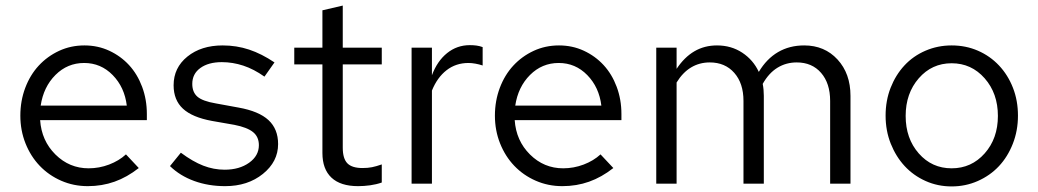

<svg xmlns="http://www.w3.org/2000/svg" viewBox="-20 -659 3726 689"><path d="M478 -56Q436 -23 391 -7Q346 9 295 9Q244 9 199.5 -10.5Q155 -30 122.5 -64Q90 -98 71.5 -144.5Q53 -191 53 -244Q53 -297 70.5 -343.5Q88 -390 119 -423.5Q150 -457 192 -476.5Q234 -496 283 -496Q331 -496 372 -477Q413 -458 443 -425.5Q473 -393 490 -347.5Q507 -302 507 -250V-228H124Q129 -154 179 -104.5Q229 -55 298 -55Q336 -55 371.5 -68.5Q407 -82 432 -105ZM282 -433Q222 -433 179 -390Q136 -347 126 -280H435Q427 -346 384.5 -389.5Q342 -433 282 -433Z M590 -63 629 -111Q672 -79 709.5 -64.5Q747 -50 786 -50Q839 -50 874 -75Q909 -100 909 -138Q909 -168 888 -185Q867 -202 821 -211L741 -225Q670 -238 636.5 -269Q603 -300 603 -353Q603 -416 652.5 -456Q702 -496 779 -496Q829 -496 874 -481Q919 -466 965 -435L929 -384Q891 -411 853 -423.5Q815 -436 776 -436Q728 -436 699 -415Q670 -394 670 -358Q670 -328 688.5 -312Q707 -296 754 -288L836 -273Q909 -260 943.5 -228Q978 -196 978 -142Q978 -79 923.5 -35Q869 9 788 9Q728 9 677 -9.5Q626 -28 590 -63Z M1137 -110V-428H1036V-488H1137V-622L1210 -639V-488H1350V-428H1210V-129Q1210 -90 1226.5 -73Q1243 -56 1281 -56Q1300 -56 1315 -59Q1330 -62 1350 -69V-4Q1330 3 1308 6Q1286 9 1265 9Q1202 9 1169.5 -21.5Q1137 -52 1137 -110Z M1457 0V-488H1530V-389Q1549 -440 1584.5 -468.5Q1620 -497 1666 -497Q1679 -497 1690 -495.5Q1701 -494 1712 -490V-424Q1700 -428 1686.5 -430.5Q1673 -433 1661 -433Q1616 -433 1582.5 -407Q1549 -381 1530 -334V0Z M2181 -56Q2139 -23 2094 -7Q2049 9 1998 9Q1947 9 1902.5 -10.5Q1858 -30 1825.5 -64Q1793 -98 1774.5 -144.5Q1756 -191 1756 -244Q1756 -297 1773.5 -343.5Q1791 -390 1822 -423.5Q1853 -457 1895 -476.5Q1937 -496 1986 -496Q2034 -496 2075 -477Q2116 -458 2146 -425.5Q2176 -393 2193 -347.5Q2210 -302 2210 -250V-228H1827Q1832 -154 1882 -104.5Q1932 -55 2001 -55Q2039 -55 2074.5 -68.5Q2110 -82 2135 -105ZM1985 -433Q1925 -433 1882 -390Q1839 -347 1829 -280H2138Q2130 -346 2087.5 -389.5Q2045 -433 1985 -433Z M2335 0V-488H2408V-412Q2436 -454 2472 -475Q2508 -496 2553 -496Q2604 -496 2643.5 -470Q2683 -444 2703 -401Q2731 -448 2772 -472Q2813 -496 2866 -496Q2939 -496 2985.5 -445.5Q3032 -395 3032 -315V0H2959V-297Q2959 -360 2926.5 -397.5Q2894 -435 2839 -435Q2801 -435 2770 -416Q2739 -397 2717 -358Q2719 -348 2720 -337Q2721 -326 2721 -315V0H2648V-297Q2648 -360 2615 -397.5Q2582 -435 2527 -435Q2490 -435 2460 -417Q2430 -399 2408 -363V0Z M3158 -244Q3158 -298 3176 -344Q3194 -390 3225.5 -424Q3257 -458 3301 -477Q3345 -496 3395 -496Q3446 -496 3489.5 -477Q3533 -458 3565 -424Q3597 -390 3615 -344Q3633 -298 3633 -244Q3633 -190 3614.5 -143Q3596 -96 3564.5 -62.5Q3533 -29 3489 -9.5Q3445 10 3395 10Q3345 10 3301.5 -9.5Q3258 -29 3226.5 -63Q3195 -97 3176.5 -143.5Q3158 -190 3158 -244ZM3395 -55Q3466 -55 3513.5 -108.5Q3561 -162 3561 -243Q3561 -324 3513.5 -378Q3466 -432 3395 -432Q3324 -432 3277 -378Q3230 -324 3230 -243Q3230 -162 3277 -108.5Q3324 -55 3395 -55Z"/></svg>

Font: Red Hat Text
Style: Regular
Weight: 400
Designer: Pentagram / MCKL
Foundry: Pentagram / MCKL
Version: Version 1.005; Red Hat Text